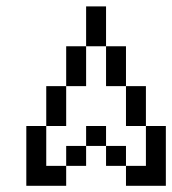

<svg xmlns="http://www.w3.org/2000/svg" viewBox="-20 -645 540 602"><path d="M62.5 -250V-62.5H187.5V-125H125Q125 -125 125 -250ZM187.5 -125H250V-187.5H187.5ZM375 -125V-62.5H500V-250H437.5Q437.5 -250 437.5 -125ZM375 -125V-187.5H312.5V-125ZM250 -187.5H312.5V-250H250ZM125 -250H187.5Q187.5 -250 187.5 -375H125Q125 -375 125 -250ZM437.5 -250Q437.5 -250 437.5 -375H375Q375 -375 375 -250ZM187.5 -375H250Q250 -375 250 -500H187.5Q187.5 -500 187.5 -375ZM375 -375Q375 -375 375 -500H312.5Q312.5 -500 312.5 -375ZM250 -500H312.5Q312.5 -500 312.5 -625H250Q250 -625 250 -500Z"/></svg>

Font: Unifont
Style: Regular
Weight: 500
Version: Version 15.1.04